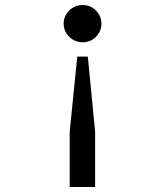

<svg xmlns="http://www.w3.org/2000/svg" viewBox="-20 -543 656 763"><path d="M233 -449Q233 -479 255 -501Q277 -523 309 -523Q340 -523 361.5 -501Q383 -479 383 -449Q383 -419 361.5 -397Q340 -375 309 -375Q277 -375 255 -397Q233 -419 233 -449ZM257 -20 287 -318H329L358 -20V200H257Z"/></svg>

Font: Overpass Mono Light
Style: Bold
Weight: 600
Monospace: yes
Designer: Delve Withrington, Dave Bailey
Foundry: Delve Fonts
Version: Version 1.000;DELV;Overpass